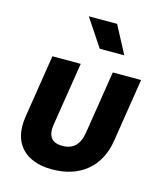

<svg xmlns="http://www.w3.org/2000/svg" viewBox="-119 -884 837 983"><g transform="rotate(15 300.0 -393.0)"><path d="M49 -214 102 -550H252L199 -215Q184 -120 269 -120Q354 -120 369 -215L422 -550H572L519 -214Q502 -107 431 -48.5Q360 10 248 10Q194 10 153 -5.5Q112 -21 86 -50Q60 -79 50.5 -120.5Q41 -162 49 -214ZM229 -796H379L456 -650H326Z"/></g></svg>

Font: JetBrains Mono ExtraBold
Style: Italic
Weight: 800
Designer: Philipp Nurullin, Konstantin Bulenkov
Foundry: JetBrains
Version: Version 1.000; ttfautohint (v1.8.3)